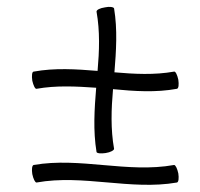

<svg xmlns="http://www.w3.org/2000/svg" viewBox="-20 -495 569 547"><path d="M84 -242C140 -252 197 -249 254 -245C249 -184 245 -123 255 -62C256 -58 268 -57 281 -59C295 -61 305 -67 305 -71C295 -127 297 -184 302 -241C363 -235 424 -231 484 -242C489 -243 490 -254 488 -268C485 -282 480 -292 476 -291C420 -281 363 -284 306 -289C311 -350 315 -411 305 -471C304 -475 292 -477 279 -474C265 -472 255 -467 255 -462C265 -406 263 -350 258 -293C197 -298 136 -302 76 -291C71 -291 70 -279 72 -265C75 -252 80 -241 84 -242ZM84 25C217 1 352 48 484 25C489 24 490 12 488 -1C485 -15 480 -25 476 -25C343 -1 208 -48 76 -25C71 -24 70 -12 72 1C75 15 80 25 84 25Z"/></svg>

Font: Nupuram Thin
Style: Regular
Weight: 100
Designer: Santhosh Thottingal (santhosh.thottingal@gmail.com)
Foundry: SMC
Version: Version 1.000